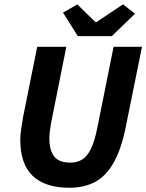

<svg xmlns="http://www.w3.org/2000/svg" viewBox="-20 -872 689 904"><path d="M307.6 12Q192.5 12 134 -43.9Q75.4 -99.7 75.4 -214.6Q75.4 -237.1 79.9 -266Q84.4 -294.9 88.4 -319.7L155.2 -651.8H292.3L220.9 -294.7Q217.3 -274.8 214.9 -256.1Q212.5 -237.3 212.5 -219.3Q212.5 -164.5 234.9 -135.4Q257.3 -106.3 311.6 -106.3Q343.2 -106.3 367 -120.9Q390.9 -135.6 408.5 -172.2Q426.2 -208.9 439 -274.3L514.8 -651.8H648.6L572.5 -276.1Q551.9 -172.1 516.4 -108.5Q481 -44.8 429.3 -16.4Q377.5 12 307.6 12ZM346.4 -701.8 276.8 -812.5 343.9 -851.2 429.7 -767.7H433.7L559.1 -851.5L615.9 -807.5L506.3 -701.8Z"/></svg>

Font: Source Sans Variable
Style: Italic
Weight: 200
Italic angle: -11°
Designer: Paul D. Hunt
Foundry: Adobe Systems Incorporated
Version: Version 3.006;hotconv 1.0.111;makeotfexe 2.5.65597